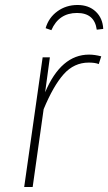

<svg xmlns="http://www.w3.org/2000/svg" viewBox="-20 -750 434 770"><path d="M186 -629 163 -637Q175 -679 210 -704.5Q245 -730 291 -730Q336 -730 364 -703.5Q392 -677 394 -634L368 -631Q359 -698 289 -698Q216 -698 186 -629ZM337 -531Q360 -531 386 -524L376 -493Q362 -499 336 -499Q277 -499 235.5 -452.5Q194 -406 155 -312L111 0H77L151 -520H180L161 -380Q225 -531 337 -531Z"/></svg>

Font: Fira Sans UltraLight
Style: Italic
Weight: 200
Italic angle: -8°
Designer: Carrois Corporate & Edenspiekermann AG
Foundry: Carrois Corporate GbR & Edenspiekermann AG
Version: Version 4.203;PS 004.203;hotconv 1.0.88;makeotf.lib2.5.64775